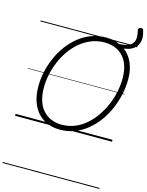

<svg xmlns="http://www.w3.org/2000/svg" viewBox="-227 -1333 1507 1965"><g transform="rotate(15 527.0 -350.5)"><path d="M479 19Q404 19 343.5 -6.5Q283 -32 240.5 -80Q198 -128 175 -197Q152 -266 152 -353Q152 -430 169 -508.5Q186 -587 218.5 -661Q251 -735 298.5 -799Q346 -863 406.5 -912Q467 -961 540.5 -988Q614 -1015 697 -1015Q737 -1015 772 -1007.5Q807 -1000 836 -985Q895 -987 930 -1000.5Q965 -1014 981 -1038.5Q997 -1063 997 -1097Q997 -1131 986 -1173Q983 -1183 989.5 -1190Q996 -1197 1006.5 -1199.5Q1017 -1202 1026.5 -1199.5Q1036 -1197 1039 -1187Q1053 -1144 1053.5 -1105Q1054 -1066 1037.5 -1034Q1021 -1002 986.5 -980.5Q952 -959 896 -952Q956 -908 989 -833Q1022 -758 1022 -658Q1022 -580 1005 -500Q988 -420 955.5 -344Q923 -268 875.5 -202.5Q828 -137 767.5 -87Q707 -37 634.5 -9Q562 19 479 19ZM484 -35Q557 -35 621 -61Q685 -87 738 -133Q791 -179 833 -239.5Q875 -300 904.5 -369Q934 -438 949 -511Q964 -584 964 -654Q964 -728 945.5 -785.5Q927 -843 891.5 -882Q856 -921 805.5 -941.5Q755 -962 691 -962Q619 -962 555.5 -937Q492 -912 438 -868Q384 -824 342 -765.5Q300 -707 270.5 -639Q241 -571 225.5 -499.5Q210 -428 210 -357Q210 -280 228.5 -220Q247 -160 283 -119Q319 -78 369.5 -56.5Q420 -35 484 -35ZM0 490H1027V500H0ZM0 -20H1027V0H0ZM0 -505H1027V-500H0ZM0 -1010H1027V-1000H0Z"/></g></svg>

Font: Playwrite TZ Guides
Style: Regular
Weight: 400
Designer: Veronika Burian, José Scaglione
Foundry: TypeTogether
Version: Version 1.003